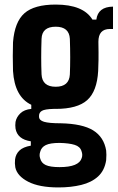

<svg xmlns="http://www.w3.org/2000/svg" viewBox="-20 -629 516 841"><path d="M236 192Q152 192 103.5 167Q55 142 47 104Q44 86 46 69Q49 46 65 30.5Q81 15 115 9V-10Q56 -19 48 -66Q46 -80 48 -95Q52 -116 69 -132.5Q86 -149 117 -152V-170Q44 -205 37 -318Q36 -356 36 -383Q36 -410 37 -444Q44 -533 87 -571Q130 -609 224 -609Q345 -609 385 -543H402Q409 -599 475 -600V-502H461Q411 -502 411 -446Q412 -393 411.5 -366.5Q411 -340 410 -318Q405 -229 362 -190.5Q319 -152 224 -152Q217 -152 214 -152Q176 -151 163.5 -143.5Q151 -136 151 -122V-118Q151 -102 173 -95.5Q195 -89 246 -89Q341 -87 388 -58Q435 -29 445 30Q446 38 446 49Q446 60 445 73Q438 118 409.5 144Q381 170 336 181Q291 192 236 192ZM224 -249Q283 -249 286 -303Q289 -374 286 -459Q283 -512 224 -512Q164 -512 162 -459Q159 -374 162 -303Q165 -249 224 -249ZM241 103Q326 103 338 63Q343 49 337 33Q331 13 307 5.5Q283 -2 241 -3Q200 -3 180.5 6.5Q161 16 156 36Q151 51 156 65Q161 85 180.5 94Q200 103 241 103Z"/></svg>

Font: Big Shoulders Display ExtraBold
Style: Regular
Weight: 800
Designer: Patric King
Foundry: XO Type Co
Version: Version 1.000; ttfautohint (v1.8.2)